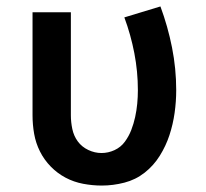

<svg xmlns="http://www.w3.org/2000/svg" viewBox="-20 -568 640 596"><path d="M296 8Q267 8 238 2.5Q209 -3 183.5 -16.5Q158 -30 137.5 -51Q117 -72 104 -98Q91 -124 86 -152.5Q81 -181 81 -210V-530H200V-210Q200 -189 204.5 -167.5Q209 -146 221.5 -129Q234 -112 254 -102.5Q274 -93 295 -93Q316 -93 335.5 -102Q355 -111 367.5 -128Q380 -145 387.5 -164.5Q395 -184 399.5 -204.5Q404 -225 406 -246Q408 -267 408 -288Q408 -346 397 -403Q386 -460 366 -514L478 -548Q501 -486 514 -420.5Q527 -355 527 -288Q527 -253 522 -217.5Q517 -182 506 -148.5Q495 -115 476 -84.5Q457 -54 429 -32Q401 -10 366 -1Q331 8 296 8Z"/></svg>

Font: Iosevka Curly Extended
Style: Bold
Weight: 700
Width: 7
Monospace: yes
Designer: Belleve Invis
Foundry: Belleve Invis
Version: Version 11.1.0; ttfautohint (v1.8.3)